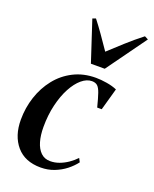

<svg xmlns="http://www.w3.org/2000/svg" viewBox="-150 -884 782 978"><g transform="rotate(20 241.5 -395.0)"><path d="M192 10.5Q106.5 10.5 60.5 -43.2Q14.5 -97 14.5 -184.5Q14.5 -249 34 -308.2Q53.5 -367.5 90.5 -414.2Q127.5 -461 181 -488.2Q234.5 -515.5 302 -515.5Q329 -515.5 361 -510.2Q393 -505 417 -494.5L383.5 -375H359Q347 -422.5 338.2 -447.8Q329.5 -473 318.5 -482.8Q307.5 -492.5 288.5 -492.5Q260.5 -492.5 233.2 -469.5Q206 -446.5 184 -405.5Q162 -364.5 148.8 -309.2Q135.5 -254 135.5 -189Q135.5 -144 145.5 -109.8Q155.5 -75.5 175.8 -56Q196 -36.5 226.5 -36.5Q251.5 -36.5 275.2 -45.2Q299 -54 320.8 -68.8Q342.5 -83.5 360.5 -102.5L371 -82.5Q352.5 -58 325.8 -37Q299 -16 265.2 -2.8Q231.5 10.5 192 10.5ZM252.5 -574 180.5 -793 198 -799.5Q221.5 -769.5 247.2 -733Q273 -696.5 300 -656.5Q337.5 -691 377 -727Q416.5 -763 463.5 -799.5L483 -789.5L327.5 -574Z"/></g></svg>

Font: Merriweather 144pt Medium
Style: Italic
Weight: 500
Italic angle: -7.8°
Version: Version 2.101